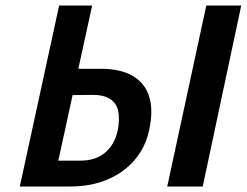

<svg xmlns="http://www.w3.org/2000/svg" viewBox="-20 -678 899 698"><path d="M52 0 195 -658H315L192 -94H272Q328 -94 362.5 -123.5Q397 -153 408 -204Q416 -247 409.5 -275.5Q403 -304 379 -319Q355 -334 311 -333L200 -332L216 -428H347Q418 -428 462.5 -402Q507 -376 522.5 -326.5Q538 -277 522 -204Q509 -143 470 -97Q431 -51 371 -25.5Q311 0 236 0ZM588 0 730 -658H857L717 0Z"/></svg>

Font: Ysabeau
Style: Bold Italic
Weight: 700
Italic angle: -12°
Designer: Christian Thalmann (Catharsis Fonts)
Version: Version 2.002